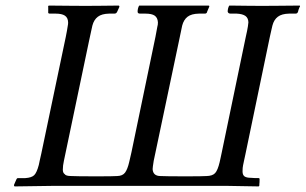

<svg xmlns="http://www.w3.org/2000/svg" viewBox="-20 -666 1095 688"><path d="M154.8 -646Q156.2 -646 179.4 -645.8Q202.6 -645.5 231.9 -645.3Q261.2 -645 277.8 -645H294.9Q312.5 -645 338.9 -645.3Q365.2 -645.5 384.8 -645.8Q404.3 -646 405.8 -646Q407.2 -645.5 407.7 -643.1Q408.2 -640.6 407.2 -640.1Q406.2 -637.7 403.6 -632.1Q400.9 -626.5 399.9 -624Q397 -617.2 390.1 -617.2H371.1Q344.7 -616.7 330.6 -606Q316.4 -595.2 311 -574.2Q310.5 -572.3 305.9 -551Q301.3 -529.8 298.8 -518.1L209 -89.8Q205.1 -72.3 205.1 -58.1Q205.1 -46.4 211.9 -42Q215.8 -35.2 235.8 -35.2Q258.8 -34.2 306.2 -34.2H344.2Q381.8 -34.2 399.9 -35.2Q419.4 -35.6 428.2 -47.6Q437 -59.6 442.9 -85Q444.3 -90.8 447 -102.8Q449.7 -114.7 451.2 -121.1L537.1 -534.2Q540.5 -549.8 543.9 -570.8Q545.9 -576.7 545.9 -585.9Q544.9 -602.5 534.4 -609.9Q523.9 -617.2 501 -617.2H481.9Q473.1 -617.2 473.1 -624Q473.1 -635.3 478 -645L479 -646H482.9H728Q730 -645.5 730 -643.3Q730 -641.1 729 -640.1Q728 -637.7 725.6 -632.1Q723.1 -626.5 722.2 -624Q722.2 -621.1 719.7 -619.1Q717.3 -617.2 714.8 -617.2H692.9Q666 -616.7 652.1 -606Q638.2 -595.2 632.8 -574.2Q625 -538.1 621.1 -518.1L530.8 -89.8Q526.9 -65.4 526.9 -60.1Q528.3 -35.2 555.2 -35.2Q579.1 -34.2 626 -34.2H663.1Q702.1 -34.2 720.2 -35.2Q741.7 -35.6 751 -45.9Q760.3 -56.2 767.1 -85Q768.6 -90.8 771 -102.8Q773.4 -114.7 774.9 -121.1L860.8 -534.2Q866.2 -557.6 868.2 -570.8Q870.1 -582.5 870.1 -585.9Q869.6 -601.6 859.4 -608.9Q849.1 -616.2 828.1 -617.2H806.2Q797.9 -617.2 795.9 -624Q795.9 -635.3 800.8 -645L801.8 -646H806.2Q807.6 -646 825.2 -645.8Q842.8 -645.5 866.9 -645.3Q891.1 -645 908.2 -645H929.2Q944.3 -645 974.1 -645.3Q1003.9 -645.5 1028.3 -645.8Q1052.7 -646 1054.2 -646Q1055.2 -645.5 1054.9 -643.1Q1054.7 -640.6 1053.2 -640.1Q1048.8 -629.4 1047.9 -624Q1045.9 -617.2 1039.1 -617.2H1016.1Q989.7 -616.7 975.6 -606Q961.4 -595.2 956.1 -574.2Q955.6 -571.8 952.1 -556.9Q948.7 -542 946.8 -533.2L858.9 -110.8Q857.4 -105 855 -92.8Q852.5 -80.6 851.1 -74.2Q849.1 -65.4 849.1 -51.8Q849.1 -39.1 856.2 -33.9Q863.3 -28.8 879.9 -28.8Q888.7 -27.8 907.2 -27.8Q910.2 -27.8 910.2 -23.9Q910.2 -10.7 909.2 -4.9Q910.6 -1.5 907.2 2Q888.7 1.5 849.1 1Q809.6 0.5 791 0H671.9H490.2H391.1H172.9Q150.4 0.5 102.8 1Q55.2 1.5 32.2 2Q28.8 -1.5 30.8 -4.9Q32.2 -7.8 34.9 -14.4Q37.6 -21 39.1 -23.9Q41 -27.8 43.9 -27.8H70.8Q93.3 -29.3 102.5 -38.3Q111.8 -47.4 119.1 -75.2Q119.6 -76.7 122.6 -91.8Q125.5 -106.9 127.9 -115.2L215.8 -534.2Q220.2 -555.7 223.1 -575.2Q224.1 -579.1 224.1 -585.9Q223.6 -602.5 212.6 -609.9Q201.7 -617.2 179.2 -617.2H158.2Q151.4 -617.2 152.8 -624V-640.1Q151.9 -640.6 152.6 -643.1Q153.3 -645.5 154.8 -646Z"/></svg>

Font: Common Serif News
Style: Italic
Weight: 450
Italic angle: -12°
Designer: Philipp H. Poll, Khaled Hosny
Foundry: Stefan Peev, Context Ltd.
Version: Version 1.026